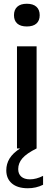

<svg xmlns="http://www.w3.org/2000/svg" viewBox="-20 -791 286 1023"><path d="M54.5 -710Q54.5 -739 72 -755Q89.5 -771 123 -771Q156.5 -771 174 -755Q191.5 -739 191.5 -710Q191.5 -681 174 -665.5Q156.5 -650 123 -650Q89.5 -650 72 -665.5Q54.5 -681 54.5 -710ZM209.5 146V193.5Q172.5 212 128.5 212Q73.5 212 43.5 186.5Q13.5 161 13.5 116.5Q13.5 82 31 53.5Q48.5 25 87 0H70.5V-544H175V0Q121.5 26.5 99.2 52.5Q77 78.5 77 110Q77 135.5 93.2 150Q109.5 164.5 139.5 164.5Q173 164.5 209.5 146Z"/></svg>

Font: Encode Sans Medium
Style: Regular
Weight: 500
Designer: Multiple Designers
Foundry: Impallari Type
Version: Version 2.000